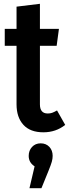

<svg xmlns="http://www.w3.org/2000/svg" viewBox="-20 -681 363 1010"><path d="M323 -24Q274 15 208 15Q139 15 103 -24.5Q67 -64 67 -132V-440H5V-529H67V-646L190 -661V-529H290L278 -440H190V-132Q190 -84 231 -84Q244 -84 254 -87.5Q264 -91 280 -100ZM257 139Q257 154 252.5 170Q248 186 235 218L198 309H135L162 194Q131 174 131 139Q131 111 148.5 92Q166 73 194 73Q222 73 239.5 91.5Q257 110 257 139Z"/></svg>

Font: Fira Sans Extra Condensed Medium
Style: Regular
Weight: 500
Width: 1
Designer: Carrois Corporate & Edenspiekermann AG
Foundry: Carrois Corporate GbR & Edenspiekermann AG
Version: Version 4.203